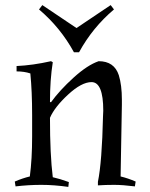

<svg xmlns="http://www.w3.org/2000/svg" viewBox="-20 -725 587 753"><path d="M385 -291Q385 -403 339 -403Q300 -403 247 -354Q194 -305 176 -263Q176 -118 187 -30Q214 -24 250 -11L248 8Q192 0 142 0Q92 0 41 6L38 -13Q68 -26 97 -33Q106 -101 106 -190V-274Q106 -366 99 -437Q75 -445 45 -445V-466Q109 -469 180 -485L187 -481Q176 -412 176 -325L180 -324Q214 -371 268.5 -420.5Q323 -470 367 -485Q428 -485 446 -430Q458 -391 458 -334Q458 -325 458 -314L453 -33Q482 -26 512 -13L509 6Q461 0 427.5 0Q394 0 364 2V-12Q380 -90 384 -269Q385 -279 385 -291ZM146 -705 280 -615 414 -705 427 -688Q343 -617 290 -520H270Q217 -617 133 -688Z"/></svg>

Font: Almendra
Style: Regular
Weight: 400
Designer: Ana Sanfelippo
Foundry: Ana Sanfelippo
Version: Version 1.004